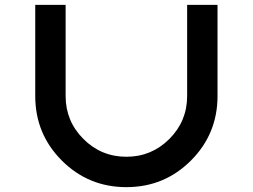

<svg xmlns="http://www.w3.org/2000/svg" viewBox="-20 -770 1040 790"><path d="M125 -375V-750H250V-375Q250 -271.5 323.2 -198.2Q396.5 -125 500 -125Q603.5 -125 676.8 -198.2Q750 -271.5 750 -375V-750H875V-375Q875 -218.8 765.6 -109.4Q656.2 0 500 0Q343.8 0 234.4 -109.4Q125 -218.8 125 -375Z"/></svg>

Font: Xanmono
Style: Regular
Weight: 400
Designer: GGBotNet
Foundry: GGBotNet
Version: 1.00